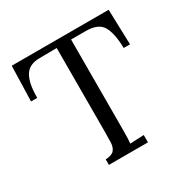

<svg xmlns="http://www.w3.org/2000/svg" viewBox="-127 -638 734 751"><g transform="rotate(-30 240.5 -263.0)"><path d="M434.9 -367.1Q433.8 -433.8 414.6 -466.6Q395.3 -499.4 337.4 -498.7H273.2L272.5 -89.5Q272.5 -69.3 271.9 -54.5Q271.4 -39.6 270.3 -30.1Q286.4 -30.8 301.6 -31.7Q316.8 -32.6 332.6 -33V0H156.2V-24.9Q184.5 -26 194.9 -38.3Q205.4 -50.6 206.3 -71.1Q207.2 -91.7 207.2 -117L207.9 -498L130.5 -497.2Q83.2 -497.2 63.8 -465.5Q44.4 -433.8 44.4 -367.1H16.5L20.9 -525.9H458.7L463.5 -367.1Z"/></g></svg>

Font: Parastoo
Style: Regular
Weight: 400
Foundry: Saber Rastikerdar (saber.rastikerdar@gmail.com)
Version: Version 3.000